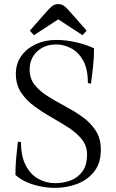

<svg xmlns="http://www.w3.org/2000/svg" viewBox="-20 -903 565 933"><path d="M248 -13Q289 -13 324 -26.5Q359 -40 381 -70.5Q403 -101 403 -152Q403 -194 378 -225.5Q353 -257 313.5 -282.5Q274 -308 230 -333Q186 -358 146.5 -387Q107 -416 82 -454Q57 -492 57 -544Q57 -594 83.5 -631Q110 -668 154.5 -688.5Q199 -709 253 -709Q302 -709 352.5 -697Q403 -685 437 -668Q437 -621 432 -577Q427 -533 422 -496L407 -500Q407 -569 383.5 -610Q360 -651 324.5 -669Q289 -687 254 -687Q196 -687 160 -652.5Q124 -618 124 -565Q124 -521 149 -490Q174 -459 213.5 -434.5Q253 -410 297 -386.5Q341 -363 380.5 -335Q420 -307 445 -268.5Q470 -230 470 -176Q470 -110 437.5 -69Q405 -28 354 -9Q303 10 247 10Q216 10 180.5 3.5Q145 -3 112 -17Q79 -31 55 -53Q55 -100 59 -139Q63 -178 67 -215L82 -212Q82 -144 105 -99.5Q128 -55 166 -34Q204 -13 248 -13ZM263 -809 145 -732 125 -754 205 -845Q225 -868 236.5 -875.5Q248 -883 263 -883Q278 -883 289.5 -875.5Q301 -868 321 -845L401 -754L381 -732Z"/></svg>

Font: Gilda Display
Style: Regular
Weight: 400
Designer: Eduardo Rodriguez Tunni
Foundry: Eduardo Rodriguez Tunni
Version: Version 1.002; ttfautohint (v1.8.4.7-5d5b);gftools[0.9.22]